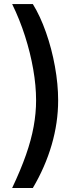

<svg xmlns="http://www.w3.org/2000/svg" viewBox="-20 -791 402 948"><path d="M40 137.2Q82.5 47.4 108.4 -26.6Q134.3 -100.6 146.2 -166.5Q158.2 -232.4 158.2 -295.4Q158.2 -368.2 144 -449.2Q129.9 -530.3 103.5 -612.8Q77.1 -695.3 40 -771H142.1Q178.7 -711.9 207 -631.3Q235.4 -550.8 251.2 -463.1Q267.1 -375.5 267.1 -295.4Q267.1 -185.5 235.1 -75.7Q203.1 34.2 142.1 137.2Z"/></svg>

Font: Inter 16pt Medium
Style: Regular
Weight: 500
Version: Version 4.001;git-66647c0bb